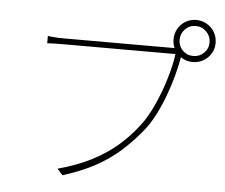

<svg xmlns="http://www.w3.org/2000/svg" viewBox="-56 -872 1111 950"><g transform="rotate(5 500.0 -396.5)"><path d="M807 -703Q807 -672 828.5 -650.5Q850 -629 881 -629Q912 -629 934 -650.5Q956 -672 956 -703Q956 -734 934 -756Q912 -778 881 -778Q850 -778 828.5 -756Q807 -734 807 -703ZM777 -703Q777 -732 791 -756Q805 -780 828.5 -794Q852 -808 881 -808Q910 -808 934 -794Q958 -780 972 -756Q986 -732 986 -703Q986 -674 972 -650.5Q958 -627 934 -613Q910 -599 881 -599Q852 -599 828.5 -613Q805 -627 791 -650.5Q777 -674 777 -703ZM829 -648Q826 -641 824.5 -636Q823 -631 821 -617Q814 -575 800.5 -525Q787 -475 768 -423.5Q749 -372 725 -325.5Q701 -279 673 -244Q627 -187 574 -139Q521 -91 451.5 -52.5Q382 -14 288 15L261 -15Q356 -41 426.5 -77Q497 -113 551.5 -159.5Q606 -206 649 -262Q687 -311 716.5 -377Q746 -443 766 -510.5Q786 -578 793 -631Q779 -631 736 -631Q693 -631 633.5 -631Q574 -631 509 -631Q444 -631 385.5 -631Q327 -631 286.5 -631Q246 -631 236 -631Q211 -631 193 -630.5Q175 -630 156 -629V-665Q169 -664 181 -662.5Q193 -661 207 -660.5Q221 -660 237 -660Q245 -660 276.5 -660Q308 -660 354.5 -660Q401 -660 455 -660Q509 -660 562.5 -660Q616 -660 662 -660Q708 -660 739 -660Q770 -660 777 -660Q785 -660 791.5 -660.5Q798 -661 806 -663Z"/></g></svg>

Font: Noto Sans SC Thin
Style: Regular
Weight: 100
Designer: Ryoko NISHIZUKA 西塚涼子 (kana, bopomofo & ideographs); Paul D. Hunt (Latin, Greek & Cyrillic); Sandoll Communications 산돌커뮤니
Foundry: Adobe
Version: Version 2.004-H2;hotconv 1.0.118;makeotfexe 2.5.65603